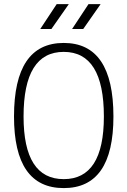

<svg xmlns="http://www.w3.org/2000/svg" viewBox="-20 -914 626 943"><path d="M293 9.8Q48.8 9.8 48.8 -341.8Q48.8 -703.1 293 -703.1Q537.1 -703.1 537.1 -341.8Q537.1 9.8 293 9.8ZM293 -34.2Q490.2 -34.2 490.2 -341.8Q490.2 -659.2 293 -659.2Q95.7 -659.2 95.7 -341.8Q95.7 -34.2 293 -34.2ZM177.7 -771.5 258.3 -893.6H317.9L232.4 -771.5ZM334 -771.5 414.6 -893.6H474.1L388.7 -771.5Z"/></svg>

Font: Cascadia Code NF ExtraLight
Style: Regular
Weight: 200
Monospace: yes
Designer: Aaron Bell
Foundry: Saja Typeworks
Version: Version 2404.023; ttfautohint (v1.8.4)